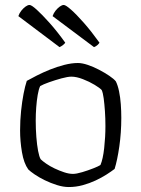

<svg xmlns="http://www.w3.org/2000/svg" viewBox="-20 -754 570 774"><path d="M257 0Q235 0 209.5 -8Q184 -16 160.5 -27.5Q137 -39 119.5 -51Q102 -63 94 -71Q76 -96 68.5 -140.5Q61 -185 61 -228Q61 -269 65 -307Q69 -345 75 -376Q81 -407 88 -428Q104 -437 128.5 -449.5Q153 -462 181.5 -473.5Q210 -485 239.5 -492.5Q269 -500 294 -500Q311 -500 333.5 -492.5Q356 -485 379 -473Q402 -461 420.5 -448.5Q439 -436 447 -426Q455 -410 460 -385.5Q465 -361 467 -333.5Q469 -306 469 -279Q469 -219 461 -163.5Q453 -108 442 -73Q429 -63 409.5 -50.5Q390 -38 365.5 -26.5Q341 -15 313.5 -7.5Q286 0 257 0ZM274 -53Q288 -53 311.5 -60Q335 -67 356.5 -75.5Q378 -84 385 -89Q395 -112 400 -157Q405 -202 405 -246Q405 -277 403 -306Q401 -335 398 -357.5Q395 -380 390 -391Q383 -399 361.5 -412Q340 -425 314 -435Q288 -445 268 -445Q253 -445 227.5 -438Q202 -431 178 -422.5Q154 -414 142 -407Q136 -395 132 -371.5Q128 -348 126 -321Q124 -294 124 -268Q124 -234 126.5 -202Q129 -170 133.5 -146Q138 -122 144 -112Q151 -105 166 -94.5Q181 -84 200 -75Q219 -66 238.5 -59.5Q258 -53 274 -53ZM220 -564 54 -689Q58 -701 66 -711Q74 -721 83 -727.5Q92 -734 99 -734Q107 -734 128 -715Q149 -696 179.5 -662Q210 -628 243 -582Q241 -578 234 -572.5Q227 -567 220 -564ZM359 -564 192 -689Q196 -701 204 -711Q212 -721 221 -727.5Q230 -734 237 -734Q245 -734 266.5 -715Q288 -696 318 -662Q348 -628 381 -582Q379 -578 373 -572.5Q367 -567 359 -564Z"/></svg>

Font: Texturina 12pt Thin
Style: Regular
Weight: 250
Designer: Guillermo Torres Carreño
Foundry: Omnibus-Type
Version: Version 1.002